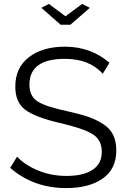

<svg xmlns="http://www.w3.org/2000/svg" viewBox="-20 -953 647 979"><path d="M191 -913 229 -933 314 -870 399 -933 438 -913 339 -827H289ZM538 -633 504 -577Q436 -653 310 -653Q130 -653 130 -521Q130 -462 173 -435Q216 -408 327 -385Q390 -371 430.5 -357Q471 -343 506 -320.5Q541 -298 557 -265Q573 -232 573 -186Q573 -91 503.5 -42.5Q434 6 317 6Q151 6 32 -97L67 -154Q108 -111 174.5 -83.5Q241 -56 319 -56Q405 -56 452 -87Q499 -118 499 -179Q499 -241 450.5 -270Q402 -299 285 -326Q163 -354 110.5 -392Q58 -430 58 -511Q58 -608 127.5 -661.5Q197 -715 311 -715Q443 -715 538 -633Z"/></svg>

Font: Raleway
Style: Regular
Weight: 400
Designer: Matt McInerney, Pablo Impallari, Rodrigo Fuenzalida
Foundry: Matt McInerney, Pablo Impallari, Rodrigo Fuenzalida
Version: Version 1.000;PS 001.001;hotconv 1.0.56; ttfautohint (v1.5)